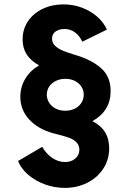

<svg xmlns="http://www.w3.org/2000/svg" viewBox="-20 -748 605 899"><path d="M64.5 5.9 177.7 -60.5Q195.8 -28.3 224.4 -8.8Q252.9 10.7 284.2 10.7Q313.5 10.7 332.5 -5.6Q351.6 -22 351.6 -46.9Q351.6 -68.4 337.6 -82Q323.7 -95.7 303.5 -103Q283.2 -110.4 252 -118.2L229.5 -124Q158.2 -143.6 116.7 -188.5Q75.2 -233.4 75.2 -294.9Q75.2 -340.3 98.1 -378.9Q121.1 -417.5 163.1 -441.9Q85.4 -483.9 85.9 -563.5Q85.9 -610.8 110.8 -648.2Q135.7 -685.5 179.7 -706.5Q223.6 -727.5 277.3 -727.5Q323.7 -727.5 365 -711.7Q406.2 -695.8 436.3 -668.9Q466.3 -642.1 480.5 -609.4L365.2 -552.7Q353 -580.1 331.3 -596.2Q309.6 -612.3 282.2 -612.3Q257.8 -612.3 241 -601.1Q224.1 -589.8 223.6 -567.4Q223.6 -547.4 238.3 -533.4Q252.9 -519.5 273.7 -511Q294.4 -502.4 330.1 -491.2L349.6 -485.4Q418 -462.4 458 -424.3Q498 -386.2 498 -321.3Q498 -228.5 412.6 -180.7Q491.2 -141.6 491.2 -53.7Q491.2 -0.5 463.6 41.7Q436 84 388.4 107.9Q340.8 131.8 283.2 131.8Q235.8 131.8 190.7 115.5Q145.5 99.1 112.1 70.3Q78.6 41.5 64.5 5.9ZM372.1 -304.7Q372.1 -325.2 361.3 -342Q350.6 -358.9 331.1 -368.9Q311.5 -378.9 286.1 -378.9Q261.2 -378.9 241.5 -369.1Q221.7 -359.4 210.4 -342.5Q199.2 -325.7 199.2 -304.7Q199.2 -284.2 210.2 -266.8Q221.2 -249.5 241 -239.5Q260.7 -229.5 285.2 -229.5Q310.5 -229.5 330.6 -239.5Q350.6 -249.5 361.3 -266.8Q372.1 -284.2 372.1 -304.7Z"/></svg>

Font: Reddit Sans Fudge ExtraBold
Style: Regular
Weight: 800
Designer: Stephen Hutchings
Foundry: Reddit
Version: Version 1.011